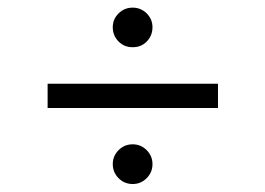

<svg xmlns="http://www.w3.org/2000/svg" viewBox="-20 -533 688 498"><path d="M545.4 -315.9V-252.9H103.5V-315.9ZM324.2 -55.7Q302.7 -55.7 287.6 -70.8Q272.5 -85.9 272.5 -107.4Q272.5 -128.4 287.6 -143.6Q302.7 -158.7 324.2 -158.7Q345.2 -158.7 360.4 -143.6Q375.5 -128.4 375.5 -107.4Q375.5 -85.9 360.4 -70.8Q345.2 -55.7 324.2 -55.7ZM324.2 -410.6Q302.7 -410.2 287.6 -425.3Q272.5 -440.4 272.5 -462.4Q272.5 -483.4 287.6 -498.3Q302.7 -513.2 324.2 -513.2Q345.2 -513.2 360.4 -498.3Q375.5 -483.4 375.5 -462.4Q375.5 -440.4 360.6 -425.3Q345.7 -410.2 324.2 -410.6Z"/></svg>

Font: Inter 16pt Light
Style: Regular
Weight: 300
Version: Version 4.001;git-66647c0bb